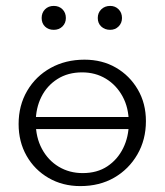

<svg xmlns="http://www.w3.org/2000/svg" viewBox="-20 -622 557 650"><path d="M252 8Q192 8 144.5 -19.5Q97 -47 70 -94.5Q43 -142 43 -202Q43 -265 72 -314.5Q101 -364 151.5 -392Q202 -420 266 -420Q326 -420 372.5 -393Q419 -366 446.5 -319Q474 -272 474 -212Q474 -149 445 -99Q416 -49 366.5 -20.5Q317 8 252 8ZM260 -36Q309 -36 343.5 -59Q378 -82 397 -120.5Q416 -159 416 -206Q416 -257 395 -295.5Q374 -334 338.5 -355.5Q303 -377 258 -377Q210 -377 174.5 -354.5Q139 -332 120 -294Q101 -256 101 -208Q101 -157 122 -118Q143 -79 179 -57.5Q215 -36 260 -36ZM87 -185V-226H431V-185ZM162 -521Q144 -521 132.5 -532Q121 -543 121 -561Q121 -579 132.5 -590.5Q144 -602 162 -602Q180 -602 191.5 -590.5Q203 -579 203 -561Q203 -544 191.5 -532.5Q180 -521 162 -521ZM353 -521Q335 -521 323 -532Q311 -543 311 -561Q311 -579 323 -590.5Q335 -602 353 -602Q370 -602 381.5 -590.5Q393 -579 393 -561Q393 -544 381.5 -532.5Q370 -521 353 -521Z"/></svg>

Font: Ysabeau Office Light
Style: Regular
Weight: 300
Designer: Christian Thalmann (Catharsis Fonts)
Version: Version 2.001;gftools[0.9.30]; featfreeze: tnum,lnum,ss02